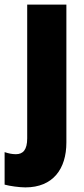

<svg xmlns="http://www.w3.org/2000/svg" viewBox="-62 -573 365 833"><path d="M48 240C168 240 226 160 226 45V-553H56V27C56 77 38 96 7 96C-9 96 -24 93 -42 87V228C-21 234 22 240 48 240Z"/></svg>

Font: Noto Sans Gurmukhi Condensed Black
Style: Regular
Weight: 900
Width: 3
Designer: Jelle Bosma - Monotype Design Team
Foundry: Monotype Imaging Inc.
Version: Version 2.004